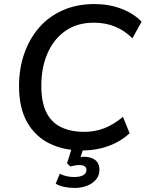

<svg xmlns="http://www.w3.org/2000/svg" viewBox="-20 -734 719 948"><path d="M386 9Q295 9 224.5 -25.5Q154 -60 114 -130.5Q74 -201 74 -309Q74 -395 99.5 -468.5Q125 -542 172.5 -597Q220 -652 289.5 -683Q359 -714 446 -714Q519 -714 580 -690.5Q641 -667 679 -627L634 -545Q594 -584 547 -603Q500 -622 443 -622Q361 -622 303 -581.5Q245 -541 214.5 -470.5Q184 -400 184 -311Q184 -230 208.5 -180Q233 -130 281 -106.5Q329 -83 396 -83Q448 -83 494 -100.5Q540 -118 587 -157L620 -76Q590 -48 552.5 -29Q515 -10 472.5 -0.5Q430 9 386 9ZM348 194Q321 194 296 188.5Q271 183 255 173L275 124Q292 132 308.5 136Q325 140 347 140Q375 140 391 131Q407 122 407 105Q407 94 398.5 87.5Q390 81 372 81Q362 81 352 82.5Q342 84 327 88L311 72L340 -20H398L373 56L346 47Q358 44 370 42Q382 40 392 40Q416 40 434 47Q452 54 461.5 68.5Q471 83 471 104Q471 144 436 169Q401 194 348 194Z"/></svg>

Font: Nunito Sans 12pt SemiBold
Style: Italic
Weight: 600
Italic angle: -9°
Designer: Vernon Adams
Foundry: Vernon Adams
Version: Version 3.101;gftools[0.9.27]